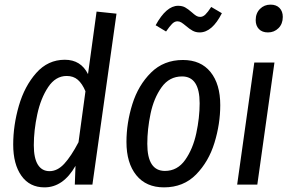

<svg xmlns="http://www.w3.org/2000/svg" viewBox="-20 -797 1241 829"><path d="M483 -738 379 0H303L306 -81Q253 12 172 12Q108 12 72.5 -38Q37 -88 37 -173Q37 -256 61.5 -340.5Q86 -425 136.5 -482Q187 -539 260 -539Q329 -539 360 -477L397 -747ZM126 -170Q126 -114 143.5 -86Q161 -58 194 -58Q228 -58 257.5 -90Q287 -122 319 -183L349 -403Q335 -436 316 -452.5Q297 -469 268 -469Q220 -469 188 -421Q156 -373 141 -303.5Q126 -234 126 -170Z M526 -184Q526 -266 551.5 -347.5Q577 -429 632 -483.5Q687 -538 770 -538Q847 -538 889 -486Q931 -434 931 -343Q931 -262 906 -180.5Q881 -99 826.5 -43.5Q772 12 688 12Q611 12 568.5 -40.5Q526 -93 526 -184ZM842 -351Q842 -467 766 -467Q711 -467 677.5 -420Q644 -373 630 -306Q616 -239 616 -176Q616 -59 692 -59Q746 -59 779.5 -106.5Q813 -154 827.5 -221.5Q842 -289 842 -351ZM783 -685Q771 -695 763 -700Q755 -705 746 -705Q734 -705 723 -694Q712 -683 697 -661L652 -688Q698 -772 749 -772Q767 -772 779.5 -765Q792 -758 808 -744Q819 -734 827 -729Q835 -724 844 -724Q856 -724 866.5 -734Q877 -744 892 -767L938 -740Q896 -657 842 -657Q825 -657 811.5 -664.5Q798 -672 783 -685Z M1091 0H1004L1078 -527H1165ZM1084 -710Q1084 -740 1102.5 -758.5Q1121 -777 1148 -777Q1173 -777 1187 -762.5Q1201 -748 1201 -724Q1201 -694 1182.5 -675.5Q1164 -657 1137 -657Q1112 -657 1098 -671.5Q1084 -686 1084 -710Z"/></svg>

Font: Fira Sans Compressed
Style: Italic
Weight: 400
Width: 1
Italic angle: -8°
Designer: bBox Type GmbH & Carrois Corporate GbR & Edenspiekermann AG
Foundry: bBox Type GmbH & Carrois Corporate GbR & Edenspiekermann AG
Version: Version 4.301